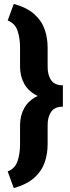

<svg xmlns="http://www.w3.org/2000/svg" viewBox="-20 -800 365 996"><path d="M51.3 175.8 20 89.4Q58.1 74.2 71 36.1Q84 -2 84 -51.8V-150.9Q84 -199.7 106 -239.5Q127.9 -279.3 175.3 -302.2Q127.9 -325.2 106 -365Q84 -404.8 84 -453.6V-552.7Q84 -602.5 71 -640.6Q58.1 -678.7 20 -693.8L51.3 -779.8Q118.7 -761.2 157 -727.3Q195.3 -693.4 211.2 -648.7Q227.1 -604 227.1 -552.7V-453.6Q227.1 -409.7 245.6 -383.5Q264.2 -357.4 306.2 -357.4V-246.6Q264.2 -246.6 245.6 -220.5Q227.1 -194.3 227.1 -150.9V-51.8Q227.1 -0.5 211.2 44.2Q195.3 88.9 157 122.8Q118.7 156.7 51.3 175.8Z"/></svg>

Font: Vazirmatn UI FD Black
Style: Regular
Weight: 900
Designer: Saber Rastikerdar
Foundry: Saber Rastikerdar
Version: Version 33.003